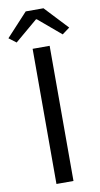

<svg xmlns="http://www.w3.org/2000/svg" viewBox="-119 -982 534 1026"><g transform="rotate(-10 148.0 -468.5)"><path d="M100.6 0V-733.4H193V0ZM22.5 -781.4 -17 -811.3 98.9 -936.7H195.3L312.8 -811.3L272.4 -781.4L149.7 -885.1H145.1Z"/></g></svg>

Font: Shanggu Sans SC VF
Style: Regular
Weight: 250
Designer: GuiWonder
Version: Version 1.021